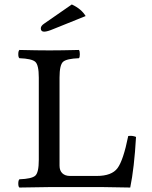

<svg xmlns="http://www.w3.org/2000/svg" viewBox="-20 -839 680 861"><path d="M197 0Q116 1 67 2Q62 -2 62 -16Q62 -30 67 -35Q122 -37 138 -51Q154 -65 154 -122V-491Q154 -548 138 -562Q122 -576 67 -578Q62 -582 62 -596Q62 -610 67 -615Q149 -613 202 -613Q254 -613 334 -615Q338 -610 338 -596Q338 -582 334 -578Q279 -576 263 -562Q247 -548 247 -491V-96Q247 -74 259.5 -62Q272 -50 294 -50H414Q481 -50 507 -85Q533 -120 555 -229Q573 -232 590 -225Q582 -85 564 2Q472 0 445 0ZM302 -819Q345 -799 364 -767L220 -709Q192 -697 178 -697Q163 -697 163 -712Q163 -723 178 -733Z"/></svg>

Font: Libertinus Mono
Style: Regular
Weight: 400
Designer: Philipp H. Poll
Foundry: Khaled Hosny
Version: Version 6.7